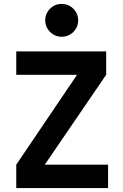

<svg xmlns="http://www.w3.org/2000/svg" viewBox="-20 -954 626 974"><path d="M148.9 -33.2 62.5 -118.7 432.1 -665 518.6 -574.7ZM62.5 0V-118.7H528.3V0ZM62.5 -574.7V-693.4H518.6V-574.7ZM293 -767.6Q258.7 -767.6 234.1 -792Q209.5 -816.4 209.5 -850.7Q209.5 -885.5 234 -909.8Q258.6 -934.1 292.8 -934.1Q327.6 -934.1 352.1 -909.8Q376.5 -885.5 376.5 -850.7Q376.5 -816.4 352.2 -792Q327.9 -767.6 293 -767.6Z"/></svg>

Font: Cascadia Code
Style: Regular
Weight: 400
Monospace: yes
Designer: Aaron Bell
Foundry: Saja Typeworks
Version: Version 2106.017